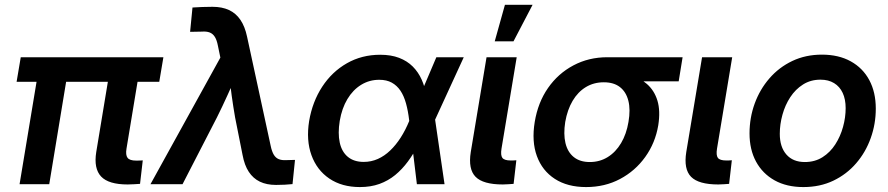

<svg xmlns="http://www.w3.org/2000/svg" viewBox="-20 -758 3653 790"><path d="M505.4 1Q426.8 1 396 -31.7Q365.2 -64.5 376 -132.3L436 -495.1H558.1L500.5 -146.5Q496.1 -120.1 504.9 -108.6Q513.7 -97.2 540 -97.2Q547.9 -97.2 554.9 -97.4Q562 -97.7 567.4 -98.1L556.2 -1.5Q545.9 -1 532.5 0Q519 1 505.4 1ZM60.5 0 142.6 -495.1H264.2L182.6 0ZM48.3 -421.4 65.4 -522.5H652.3L635.3 -421.4Z M599.1 0 886.7 -521 876.5 -570.3Q872.1 -593.3 864 -606.2Q856 -619.1 843 -624.3Q830.1 -629.4 810.1 -627.9L762.2 -627L772 -727.1Q790.5 -728.5 812 -729.2Q833.5 -730 854.5 -730Q893.6 -730 922.1 -716.8Q950.7 -703.6 969.2 -676.3Q987.8 -648.9 996.6 -606.9L1093.8 -157.7Q1098.6 -134.8 1106.4 -121.6Q1114.3 -108.4 1126.7 -103.3Q1139.2 -98.1 1157.2 -99.1L1193.8 -100.1L1183.6 -0.5Q1168.9 1 1151.4 2Q1133.8 2.9 1115.7 2.9Q1077.1 2.9 1049.3 -10.5Q1021.5 -23.9 1003.7 -51Q985.8 -78.1 978 -120.6L947.3 -274.9Q939.5 -319.8 933.3 -364.7Q927.2 -409.7 921.9 -455.1H956.1Q935.5 -409.7 915.3 -364.7Q895 -319.8 872.6 -274.9L731 0Z M1460.9 11.7Q1386.7 11.7 1335.2 -23.2Q1283.7 -58.1 1261.5 -119.6Q1239.3 -181.2 1252 -260.3Q1265.6 -339.8 1305.9 -401.4Q1346.2 -462.9 1407.5 -497.8Q1468.8 -532.7 1544.4 -532.7Q1588.9 -532.7 1622.1 -520Q1655.3 -507.3 1678.2 -484.4Q1701.2 -461.4 1715.1 -430.2Q1729 -398.9 1734.9 -361.3H1765.6L1769.5 -271L1809.1 0H1695.3L1663.6 -262.7Q1659.2 -301.3 1650.6 -332.3Q1642.1 -363.3 1627.7 -384.8Q1613.3 -406.2 1592 -418Q1570.8 -429.7 1540.5 -429.7Q1499.5 -429.7 1465.8 -408.9Q1432.1 -388.2 1409.4 -350.3Q1386.7 -312.5 1377.9 -260.7Q1369.6 -209.5 1377.9 -171.4Q1386.2 -133.3 1411.4 -112.5Q1436.5 -91.8 1476.6 -91.8Q1507.3 -91.8 1534.7 -104Q1562 -116.2 1585.4 -138.7Q1608.9 -161.1 1628.7 -191.9Q1648.4 -222.7 1663.6 -259.8L1775.4 -522.5H1888.2L1767.6 -259.8L1731.9 -164.1H1701.7Q1682.1 -125.5 1658.4 -93.5Q1634.8 -61.5 1606 -37.8Q1577.1 -14.2 1541.3 -1.2Q1505.4 11.7 1460.9 11.7Z M2048.8 1Q1967.8 1 1936.8 -30.5Q1905.8 -62 1917 -132.3L1981.9 -522.5H2106L2043.5 -146.5Q2039.1 -119.1 2047.1 -108.4Q2055.2 -97.7 2081.5 -97.7Q2087.4 -97.7 2093.8 -97.9Q2100.1 -98.1 2104.5 -98.6L2093.3 -1.5Q2083.5 -1 2072.3 0Q2061 1 2048.8 1ZM2015.6 -587.9 2057.6 -738.3H2171.4L2092.8 -587.9Z M2391.6 11.7Q2314.9 11.7 2262.9 -22Q2210.9 -55.7 2189 -116Q2167 -176.3 2180.2 -256.3Q2193.4 -336.4 2234.9 -396Q2276.4 -455.6 2339.4 -489Q2402.3 -522.5 2479 -522.5H2788.6L2772.5 -423.3H2559.1L2463.9 -419.4Q2423.3 -419.4 2390.6 -399.7Q2357.9 -379.9 2336.2 -343.3Q2314.5 -306.6 2305.7 -256.3Q2297.9 -206.5 2306.6 -169.4Q2315.4 -132.3 2340.8 -111.8Q2366.2 -91.3 2406.7 -91.3Q2447.8 -91.3 2480.7 -111.8Q2513.7 -132.3 2535.6 -169.4Q2557.6 -206.5 2565.9 -256.3Q2574.7 -307.1 2565.4 -343.5Q2556.2 -379.9 2530.8 -399.7Q2505.4 -419.4 2464.8 -419.4L2470.2 -464.8Q2522.9 -464.8 2566.9 -452.1Q2610.8 -439.5 2641.6 -412.6Q2672.4 -385.7 2685.1 -343.8Q2697.8 -301.8 2688.5 -242.7Q2676.3 -169.9 2635 -112.3Q2593.8 -54.7 2531.2 -21.5Q2468.8 11.7 2391.6 11.7Z M2935.5 1Q2854.5 1 2823.5 -30.5Q2792.5 -62 2803.7 -132.3L2868.7 -522.5H2992.7L2930.2 -146.5Q2925.8 -119.1 2933.8 -108.4Q2941.9 -97.7 2968.3 -97.7Q2974.1 -97.7 2980.5 -97.9Q2986.8 -98.1 2991.2 -98.6L2980 -1.5Q2970.2 -1 2959 0Q2947.8 1 2935.5 1Z M3285.6 11.7Q3216.8 11.7 3167.2 -15.9Q3117.7 -43.5 3090.8 -93Q3064 -142.6 3064 -209Q3064 -273.4 3085.2 -331.8Q3106.4 -390.1 3145.8 -435.5Q3185.1 -481 3240 -507.1Q3294.9 -533.2 3361.8 -533.2Q3430.7 -533.2 3480.5 -505.6Q3530.3 -478 3556.9 -428.2Q3583.5 -378.4 3583.5 -311Q3583.5 -248 3562.7 -189.9Q3542 -131.8 3502.9 -86.4Q3463.9 -41 3408.9 -14.6Q3354 11.7 3285.6 11.7ZM3291.5 -91.3Q3333 -91.3 3364.5 -111.3Q3396 -131.3 3417 -164.1Q3438 -196.8 3448.7 -235.8Q3459.5 -274.9 3459.5 -313Q3459.5 -349.6 3447.3 -375.7Q3435.1 -401.9 3411.9 -416Q3388.7 -430.2 3356 -430.2Q3315.4 -430.2 3284.2 -410.4Q3252.9 -390.6 3231.7 -358.2Q3210.4 -325.7 3199.5 -286.1Q3188.5 -246.6 3188.5 -207.5Q3188.5 -153.3 3215.6 -122.3Q3242.7 -91.3 3291.5 -91.3Z"/></svg>

Font: Inter 28pt SemiBold
Style: Italic
Weight: 600
Italic angle: -9.3988°
Designer: Rasmus Andersson
Foundry: rsms
Version: Version 4.001;git-66647c0bb